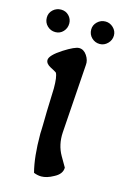

<svg xmlns="http://www.w3.org/2000/svg" viewBox="-117 -646 456 710"><g transform="rotate(15 111.5 -291.5)"><path d="M240 -557Q240 -539 227 -526Q214 -513 197 -513Q179 -513 166 -525.5Q153 -538 153 -557Q153 -574 166 -586.5Q179 -599 197 -599Q214 -599 227 -586.5Q240 -574 240 -557ZM69 -557Q69 -539 57 -526Q45 -513 27 -513Q9 -513 -4 -525.5Q-17 -538 -17 -557Q-17 -575 -4 -587Q9 -599 27 -599Q45 -599 57 -586.5Q69 -574 69 -557ZM191 -38Q191 -13 161 2Q136 16 115 16Q101 16 86 10Q71 -47 71 -134V-138Q71 -141 71.5 -148.5Q72 -156 72 -166Q72 -176 72.5 -190.5Q73 -205 73 -221Q76 -308 76 -310Q76 -355 68 -369Q61 -374 45 -382Q26 -392 26 -406Q26 -424 71 -453Q112 -479 128 -479Q146 -479 158 -461Q170 -443 168 -425L150 -162Q147 -114 169 -76Z"/></g></svg>

Font: GFS Complutum
Style: Regular
Weight: 400
Designer: George D. Matthiopoulos
Foundry: George D. Matthiopoulos
Version: Version 1.000